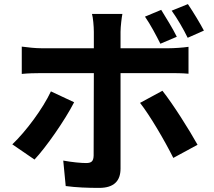

<svg xmlns="http://www.w3.org/2000/svg" viewBox="-20 -857 1040 935"><path d="M894 -673 973 -708C954 -744 922 -797 895 -837L816 -805C844 -766 873 -716 894 -673ZM761 -644 841 -678C822 -717 789 -770 765 -809L686 -776C713 -737 741 -684 761 -644ZM567 -36V-501H801C828 -501 867 -501 898 -498V-629C871 -625 828 -622 800 -622H567V-702C567 -727 573 -775 576 -789H428C433 -773 437 -728 437 -702V-622H183C152 -622 117 -626 86 -630V-497C114 -500 152 -501 183 -501H437V-500C437 -453 436 -136 436 -99C435 -72 426 -63 399 -63C375 -63 331 -67 288 -75L300 49C351 56 407 58 463 58C535 58 567 24 567 -36ZM771 -415 662 -356C710 -295 781 -174 824 -88L942 -152C902 -224 822 -351 771 -415ZM341 -359 228 -412C188 -327 107 -218 40 -154L148 -80C203 -138 296 -271 341 -359Z"/></svg>

Font: Spoqa Han Sans Neo Bold
Style: Bold
Weight: 700
Designer: [Spoqa Han Sans Neo] Dong-huui Kim  Younghwa Kang  Yujin Lee  [Noto Sans] Ryoko NISHIZUKA  (kana & ideographs); Paul D. 
Foundry: Spoqa (http://www.spoqa-han-sans.com)
Version: Version 1.100;hotconv 1.0.109;makeotfexe 2.5.65596